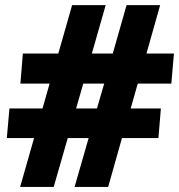

<svg xmlns="http://www.w3.org/2000/svg" viewBox="-20 -734 703 754"><path d="M493.2 -308.1H611.8L602.1 -191.9H459L404.8 0H272.9L328.1 -191.9H246.1L190.9 0H59.1L113.8 -191.9H6.8L17.1 -308.1H147L174.8 -405.8H60.1L69.8 -523.9H209L263.2 -713.9H395L340.8 -523.9H422.9L477.1 -713.9H608.9L555.2 -523.9H663.1L652.8 -405.8H521ZM360.8 -308.1 389.2 -405.8H307.1L278.8 -308.1Z"/></svg>

Font: Open Sans Hebrew Extra Bold
Style: Italic
Weight: 800
Italic angle: -12°
Foundry: Ascender Corporation, Yanek Iontef
Version: Version 2.001;PS 002.001;hotconv 1.0.70;makeotf.lib2.5.58329